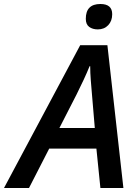

<svg xmlns="http://www.w3.org/2000/svg" viewBox="-78 -940 691 960"><path d="M-58 0H67L168 -197H404L424 0H539L459 -714H323ZM219 -300 305 -468Q324 -506 340.5 -541.5Q357 -577 370 -609H373Q373 -576 376 -538Q379 -500 382 -466L396 -300ZM411 -793Q443 -793 463 -814Q483 -835 483 -869Q483 -920 424 -920Q351 -920 351 -846Q351 -818 368 -805.5Q385 -793 411 -793Z"/></svg>

Font: Noto Sans UI Medium
Style: Italic
Weight: 500
Italic angle: -12°
Designer: Monotype Design Team
Foundry: Monotype Imaging Inc.
Version: Version 1.901